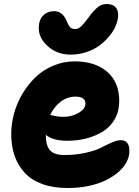

<svg xmlns="http://www.w3.org/2000/svg" viewBox="-20 -904 697 960"><path d="M333 -630.9Q267.1 -630.9 220.5 -671.6Q173.8 -712.4 173.8 -763.2Q173.8 -803.7 195.3 -825.9Q216.8 -848.1 251 -848.1Q289.6 -848.1 310.1 -806.2Q312 -802.2 315.9 -793.2Q319.8 -784.2 322.3 -779.5Q324.7 -774.9 329.3 -769.3Q334 -763.7 340.8 -761.2Q347.7 -758.8 356.9 -758.8Q371.6 -758.8 386 -772.5Q400.4 -786.1 419.2 -812Q438 -837.9 446.8 -847.2Q464.8 -866.7 479.2 -875.2Q493.7 -883.8 514.2 -883.8Q542 -883.8 556.4 -869.4Q570.8 -855 570.8 -830.1Q570.8 -806.2 560.3 -779.1Q549.8 -752 528.8 -725.8Q507.8 -699.7 480 -678.5Q452.1 -657.2 413.6 -644Q375 -630.9 333 -630.9ZM318.8 36.1Q246.6 36.1 191.9 16.4Q137.2 -3.4 103.5 -40Q69.8 -76.7 53 -125.2Q36.1 -173.8 36.1 -233.9Q36.1 -285.2 50.3 -336.9Q64.5 -388.7 92.3 -435.3Q120.1 -481.9 157.7 -518.1Q195.3 -554.2 246.3 -575.7Q297.4 -597.2 354 -597.2Q454.6 -597.2 515.4 -545.4Q576.2 -493.7 576.2 -398.9Q576.2 -348.1 554.2 -309.1Q532.2 -270 494.9 -246.8Q457.5 -223.6 412.1 -211.9Q366.7 -200.2 315.9 -200.2Q243.7 -200.2 209 -230Q209 -176.3 230 -152.6Q251 -128.9 301.8 -128.9Q361.3 -128.9 410.9 -140.6Q460.4 -152.3 486.3 -166Q512.2 -179.7 538.6 -191.4Q564.9 -203.1 584 -203.1Q627 -203.1 627 -148.9Q627 -121.6 613.3 -94.7Q599.6 -67.9 572.8 -44.4Q545.9 -21 509.3 -2.9Q472.7 15.1 423.3 25.6Q374 36.1 318.8 36.1ZM356.9 -420.9Q316.9 -420.9 283.7 -395.8Q250.5 -370.6 231 -329.1Q232.4 -328.6 246.6 -325.7Q260.7 -322.8 272.2 -321.3Q283.7 -319.8 296.9 -319.8Q339.8 -319.8 373.5 -339.8Q407.2 -359.9 407.2 -386.2Q407.2 -420.9 356.9 -420.9Z"/></svg>

Font: Shantell Sans Irregular Bouncy
Style: Regular
Weight: 800
Designer: Stephen Nixon, Anya Danilova, Shantell Martin
Foundry: Arrow Type
Version: Version 1.006;[9816181b4]